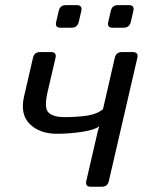

<svg xmlns="http://www.w3.org/2000/svg" viewBox="-20 -711 558 731"><path d="M71.8 -344.7 105.5 -490.7Q110.4 -512.7 132.3 -512.7H174.3Q196.3 -512.7 191.4 -490.7L160.6 -358.4Q147 -297.9 165.8 -281.5Q184.6 -265.1 224.1 -265.1Q275.4 -265.1 313 -271Q350.6 -276.9 372.1 -295.4L417 -490.7Q421.9 -512.7 443.8 -512.7H485.8Q507.8 -512.7 502.9 -490.7L394.5 -22Q389.6 0 367.7 0H325.7Q303.7 0 308.6 -22L349.6 -199.7Q352.5 -212.9 357.4 -229H355.5Q341.3 -216.8 293.2 -209.2Q245.1 -201.7 197.3 -201.7Q130.9 -201.7 93.3 -238.8Q55.7 -275.9 71.8 -344.7ZM210.4 -605.5Q188.5 -605.5 193.8 -627.4L203.6 -669.4Q208.5 -691.4 230.5 -691.4H272.5Q294.4 -691.4 289.6 -669.4L279.8 -627.4Q274.4 -605.5 252.4 -605.5ZM408.7 -605.5Q386.7 -605.5 392.1 -627.4L401.9 -669.4Q406.7 -691.4 428.7 -691.4H470.7Q492.7 -691.4 487.8 -669.4L478 -627.4Q472.7 -605.5 450.7 -605.5Z"/></svg>

Font: Istok Web
Style: BoldItalic
Weight: 700
Italic angle: -13°
Designer: Andrey V. Panov
Foundry: Andrey V. Panov
Version: Version 1.0.2g